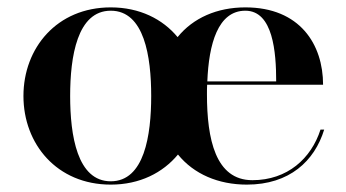

<svg xmlns="http://www.w3.org/2000/svg" viewBox="-20 -490 938 520"><path d="M43.5 -230C43.5 -100 134 10 280 10C358.5 10 421 -22 462 -71.5C505 -18.5 571.5 10 648.5 10C764 10 832 -54 858 -139H848C823 -61 758.5 -2 663.5 -2C563.5 -2 540.5 -113.5 540.5 -235C540.5 -243.5 540.5 -252 541 -260.5H855C855 -369.5 792.5 -470 644.5 -470C568 -470 503 -441.5 461 -389.5C420.5 -438.5 358 -470 280 -470C134 -470 43.5 -360 43.5 -230ZM170 -230C170 -336.5 189 -461 280 -461C371 -461 389.5 -336.5 389.5 -230C389.5 -123.5 371 1 280 1C189 1 170 -123.5 170 -230ZM644.5 -461C719.5 -461 728 -348.5 728 -269.5H541.5C545.5 -370.5 570 -461 644.5 -461Z"/></svg>

Font: Bodoni* 24pt Medium
Style: Regular
Weight: 500
Version: Version 2.3